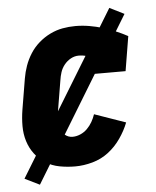

<svg xmlns="http://www.w3.org/2000/svg" viewBox="-49 -628 598 736"><g transform="rotate(-5 250.0 -260.0)"><path d="M216 8Q186 8 156.5 2.5Q127 -3 103 -18Q79 -33 62 -55.5Q45 -78 36.5 -105.5Q28 -133 28 -163.5Q28 -194 33 -225L53 -345Q57 -369 65.5 -393Q74 -417 88 -439Q102 -461 122 -478.5Q142 -496 165.5 -507.5Q189 -519 213.5 -523.5Q238 -528 263 -528Q290 -528 316.5 -523.5Q343 -519 367.5 -511.5Q392 -504 416 -494Q440 -484 462 -472L440 -339H319L329 -398Q314 -404 298.5 -409Q283 -414 266 -414Q250 -414 235.5 -406Q221 -398 210.5 -385Q200 -372 195 -356.5Q190 -341 188 -326L168 -206Q165 -189 165 -172.5Q165 -156 170 -141Q175 -126 187.5 -116Q200 -106 216 -106Q231 -106 246 -112.5Q261 -119 272.5 -130.5Q284 -142 292 -156Q300 -170 305 -185L425 -143Q413 -112 392.5 -82.5Q372 -53 344.5 -32Q317 -11 283 -1.5Q249 8 216 8ZM75 66 18 38 399 -586 455 -558Z"/></g></svg>

Font: Iosevka Curly Slab Heavy
Style: Italic
Weight: 900
Italic angle: -9°
Monospace: yes
Designer: Belleve Invis
Foundry: Belleve Invis
Version: Version 22.1.2; ttfautohint (v1.8.4)